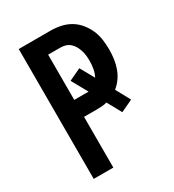

<svg xmlns="http://www.w3.org/2000/svg" viewBox="-178 -838 855 941"><g transform="rotate(-30 250.0 -367.5)"><path d="M74 0V-735H255Q283 -735 311.5 -729Q340 -723 364.5 -708.5Q389 -694 407.5 -671.5Q426 -649 437.5 -623Q449 -597 453 -568.5Q457 -540 457 -511Q457 -485 453.5 -459.5Q450 -434 441.5 -409.5Q433 -385 418 -363.5Q403 -342 383 -326L427 -245L359 -213L315 -293Q301 -289 285.5 -288Q270 -287 255 -287H185V0ZM185 -383H266L216 -473L284 -505L328 -426Q338 -445 342 -467Q346 -489 346 -511Q346 -526 344.5 -540.5Q343 -555 338.5 -569.5Q334 -584 327 -597Q320 -610 309 -620Q298 -630 284 -634.5Q270 -639 255 -639H185Z"/></g></svg>

Font: Iosevka SS18
Style: Bold
Weight: 700
Monospace: yes
Designer: Belleve Invis
Foundry: Belleve Invis
Version: Version 25.1.1; ttfautohint (v1.8.4)